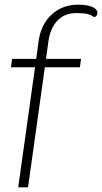

<svg xmlns="http://www.w3.org/2000/svg" viewBox="-20 -802 437 822"><path d="M397 -746Q397 -739 392.5 -734Q388 -729 382 -729Q369 -739 353 -742.5Q337 -746 307 -746Q257 -746 226 -714Q195 -682 187 -623L177 -550H327L322 -514H172L100 0H58L130 -514H27L32 -550H135L145 -624Q155 -698 201.5 -740Q248 -782 314 -782Q353 -782 375 -772.5Q397 -763 397 -746Z"/></svg>

Font: Krub ExtraLight
Style: Italic
Weight: 275
Italic angle: -8°
Designer: Ekaluck Peanpanawate
Foundry: Cadson Demak Co.,Ltd.
Version: Version 1.000; ttfautohint (v1.6)